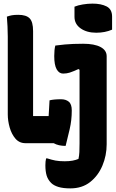

<svg xmlns="http://www.w3.org/2000/svg" viewBox="-20 -792 640 1062"><path d="M392 -755Q411 -763 438.5 -767.5Q466 -772 492 -772Q539 -772 569.5 -756.5Q600 -741 600 -700V-628Q561 -611 512 -611Q460 -611 426 -635Q392 -659 392 -699ZM121 0Q87 0 65.5 -25Q44 -50 33.5 -87Q23 -124 23 -159V-590Q23 -620 21.5 -646.5Q20 -673 18 -700Q32 -705 45.5 -707.5Q59 -710 81 -710Q125 -710 144 -690.5Q163 -671 163 -620V-150H241Q245 -150 249 -150Q250 -170 251.5 -192Q253 -214 254 -237Q277 -243 318 -243Q344 -243 360.5 -229.5Q377 -216 377 -181Q377 -127 365.5 -78Q354 -29 343 15Q303 15 277 0ZM440 -550Q502 -550 536 -532Q570 -514 570 -481V6Q570 68 546.5 124Q523 180 478.5 215Q434 250 369 250Q329 250 303 242Q277 234 263 220Q245 202 238 179Q231 156 231 122Q231 100 235 84H241Q266 92 286.5 96Q307 100 338 100Q363 100 381.5 96.5Q400 93 414 87Q418 70 419 49Q420 28 420 0V-406L414 -410Q383 -396 366 -390.5Q349 -385 329 -385Q307 -385 293.5 -408.5Q280 -432 280 -482Q280 -518 286 -540Q316 -544 339 -546Q362 -548 385.5 -549Q409 -550 440 -550Z"/></svg>

Font: Recursive Mn Csl St XBd
Style: Regular
Weight: 800
Monospace: yes
Version: Version 1.079;hotconv 1.0.112;makeotfexe 2.5.65598; ttfautoh